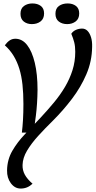

<svg xmlns="http://www.w3.org/2000/svg" viewBox="-20 -905 555 1115"><path d="M100 190Q66 190 43 159Q20 128 21 84Q22 22 51.5 -29Q81 -80 125.5 -126.5Q170 -173 216 -222Q257 -266 293.5 -310Q330 -354 357.5 -400.5Q385 -447 401 -497.5Q417 -548 417 -604Q417 -636 411 -659.5Q405 -683 394 -709Q404 -724 421 -731.5Q438 -739 457 -739Q475 -739 488 -726Q501 -713 508.5 -689Q516 -665 515 -633Q514 -549 481.5 -473.5Q449 -398 398 -331Q347 -264 289 -206Q242 -160 202 -116Q162 -72 137 -30Q112 12 111 53Q110 83 124 109Q138 135 169 162Q154 176 137 183Q120 190 100 190ZM107 -135Q111 -167 113.5 -208.5Q116 -250 116 -301Q116 -363 110.5 -413.5Q105 -464 92.5 -505Q80 -546 59.5 -580Q39 -614 8 -642Q22 -661 36.5 -670.5Q51 -680 69 -680Q109 -680 137.5 -643.5Q166 -607 182 -540.5Q198 -474 198 -384Q197 -302 188.5 -234.5Q180 -167 175 -135ZM370 -765Q341 -765 321.5 -780Q302 -795 302 -825Q302 -856 322.5 -870.5Q343 -885 373 -885Q402 -885 421 -870.5Q440 -856 440 -827Q440 -796 419.5 -780.5Q399 -765 370 -765ZM165 -765Q137 -765 118 -780Q99 -795 99 -825Q99 -856 119.5 -870.5Q140 -885 168 -885Q198 -885 217 -870.5Q236 -856 236 -827Q236 -796 215.5 -780.5Q195 -765 165 -765Z"/></svg>

Font: Sansita Swashed Light Light
Style: Regular
Weight: 300
Version: Version 1.003